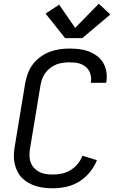

<svg xmlns="http://www.w3.org/2000/svg" viewBox="-20 -1004 640 1032"><path d="M265 8Q241 8 218.5 5.5Q196 3 174.5 -3.5Q153 -10 133.5 -21Q114 -32 99 -47Q84 -62 74 -81.5Q64 -101 59 -123Q54 -145 54.5 -168.5Q55 -192 59 -215L116 -560Q121 -586 130.5 -611.5Q140 -637 157.5 -659.5Q175 -682 198.5 -699Q222 -716 247.5 -725.5Q273 -735 299.5 -739Q326 -743 352 -743Q379 -743 405.5 -740Q432 -737 456 -728Q480 -719 500.5 -704Q521 -689 534 -667.5Q547 -646 551.5 -620Q556 -594 552 -567Q552 -565 551.5 -563Q551 -561 550 -559H468Q468 -560 468 -561.5Q468 -563 469 -564Q471 -580 468.5 -595.5Q466 -611 458.5 -624Q451 -637 439.5 -646Q428 -655 413.5 -660.5Q399 -666 383.5 -667.5Q368 -669 352 -669Q335 -669 317.5 -666.5Q300 -664 283 -657.5Q266 -651 251 -639.5Q236 -628 225 -613.5Q214 -599 207.5 -582Q201 -565 198 -548L141 -203Q138 -184 138.5 -165Q139 -146 145.5 -129.5Q152 -113 164.5 -100Q177 -87 193 -79Q209 -71 227.5 -68.5Q246 -66 265 -66Q289 -66 313 -71Q337 -76 359 -89.5Q381 -103 397.5 -123Q414 -143 423 -167L501 -143Q487 -108 462.5 -78Q438 -48 405.5 -28Q373 -8 336.5 0Q300 8 265 8ZM330 -799 225 -931 298 -979 384 -854 511 -984 573 -926 422 -799Z"/></svg>

Font: Iosevka Curly Extended
Style: Italic
Weight: 400
Width: 7
Italic angle: -9°
Monospace: yes
Designer: Belleve Invis
Foundry: Belleve Invis
Version: Version 11.1.0; ttfautohint (v1.8.3)